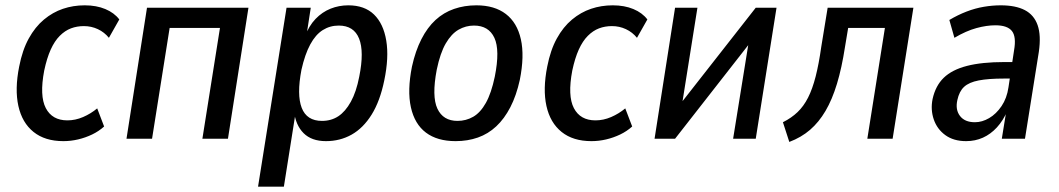

<svg xmlns="http://www.w3.org/2000/svg" viewBox="-20 -521 3977 721"><path d="M218 9Q149 9 106 -25.5Q63 -60 49 -123Q35 -186 52 -271Q64 -333 88 -376.5Q112 -420 145 -447.5Q178 -475 216.5 -488Q255 -501 298 -501Q342 -501 375.5 -487Q409 -473 428 -448L389 -379Q372 -400 347.5 -411.5Q323 -423 295 -423Q269 -423 246.5 -414.5Q224 -406 204.5 -386.5Q185 -367 170.5 -335Q156 -303 146 -256Q128 -161 152 -115Q176 -69 233 -69Q263 -69 292 -81.5Q321 -94 345 -114L371 -46Q351 -28 326 -16Q301 -4 273.5 2.5Q246 9 218 9Z M455 0 532 -492H913L836 0H740L806 -416H617L551 0Z M949 180 1056 -492H1147L1130 -382H1124Q1140 -424 1165 -450Q1190 -476 1221.5 -488.5Q1253 -501 1288 -501Q1349 -501 1384.5 -466.5Q1420 -432 1430.5 -368.5Q1441 -305 1423 -219Q1407 -141 1375.5 -90.5Q1344 -40 1300.5 -15.5Q1257 9 1204 9Q1150 9 1120 -21Q1090 -51 1084 -104H1091L1046 180ZM1189 -67Q1224 -67 1250.5 -84.5Q1277 -102 1297.5 -139Q1318 -176 1329 -233Q1348 -327 1328.5 -376Q1309 -425 1252 -425Q1219 -425 1192 -408Q1165 -391 1145 -354Q1125 -317 1112 -259Q1094 -165 1113 -116Q1132 -67 1189 -67Z M1691 9Q1622 9 1579.5 -23Q1537 -55 1523 -118Q1509 -181 1527 -271Q1540 -330 1562.5 -374Q1585 -418 1615.5 -446Q1646 -474 1685 -487.5Q1724 -501 1769 -501Q1837 -501 1879.5 -468.5Q1922 -436 1936 -373.5Q1950 -311 1932 -221Q1919 -162 1896.5 -118.5Q1874 -75 1843.5 -46.5Q1813 -18 1774.5 -4.5Q1736 9 1691 9ZM1698 -67Q1730 -67 1757 -82.5Q1784 -98 1804.5 -134.5Q1825 -171 1838 -233Q1858 -333 1836.5 -379Q1815 -425 1760 -425Q1729 -425 1702 -409.5Q1675 -394 1654 -358Q1633 -322 1620 -259Q1601 -159 1622.5 -113Q1644 -67 1698 -67Z M2201 9Q2132 9 2089 -25.5Q2046 -60 2032 -123Q2018 -186 2035 -271Q2047 -333 2071 -376.5Q2095 -420 2128 -447.5Q2161 -475 2199.5 -488Q2238 -501 2281 -501Q2325 -501 2358.5 -487Q2392 -473 2411 -448L2372 -379Q2355 -400 2330.5 -411.5Q2306 -423 2278 -423Q2252 -423 2229.5 -414.5Q2207 -406 2187.5 -386.5Q2168 -367 2153.5 -335Q2139 -303 2129 -256Q2111 -161 2135 -115Q2159 -69 2216 -69Q2246 -69 2275 -81.5Q2304 -94 2328 -114L2354 -46Q2334 -28 2309 -16Q2284 -4 2256.5 2.5Q2229 9 2201 9Z M2438 0 2515 -492H2599L2535 -90H2503L2818 -492H2896L2818 0H2733L2798 -403H2830L2515 0Z M2944 12 2920 -62Q2952 -78 2975 -100Q2998 -122 3014.5 -154.5Q3031 -187 3043 -234Q3055 -281 3064 -345L3088 -492H3410L3332 0H3237L3303 -416H3165L3153 -344Q3141 -266 3123 -206.5Q3105 -147 3080 -104.5Q3055 -62 3022 -33.5Q2989 -5 2944 12Z M3608 9Q3561 9 3530 -13.5Q3499 -36 3486.5 -72.5Q3474 -109 3482 -149Q3493 -199 3524 -229Q3555 -259 3611 -273.5Q3667 -288 3752 -288H3795L3786 -226H3750Q3692 -226 3655.5 -219Q3619 -212 3600.5 -195Q3582 -178 3575 -145Q3567 -109 3585 -85.5Q3603 -62 3641 -62Q3668 -62 3694.5 -77.5Q3721 -93 3741 -122.5Q3761 -152 3767 -193L3788 -332Q3797 -383 3780 -404.5Q3763 -426 3718 -426Q3685 -426 3646.5 -415.5Q3608 -405 3564 -379L3545 -446Q3577 -465 3609.5 -477.5Q3642 -490 3674.5 -495.5Q3707 -501 3738 -501Q3794 -501 3828.5 -483Q3863 -465 3876.5 -426.5Q3890 -388 3881 -326L3829 0H3742L3759 -105H3763Q3747 -68 3723.5 -42.5Q3700 -17 3671 -4Q3642 9 3608 9Z"/></svg>

Font: Nunito Sans 10pt Condensed SemiBold
Style: Italic
Weight: 600
Width: 3
Italic angle: -9°
Designer: Vernon Adams
Foundry: Vernon Adams
Version: Version 3.101;gftools[0.9.27]